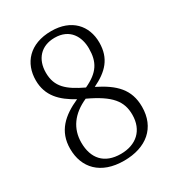

<svg xmlns="http://www.w3.org/2000/svg" viewBox="-176 -830 866 947"><g transform="rotate(-30 256.5 -357.0)"><path d="M253 10C380 10 462 -58 462 -177C462 -276 407 -329 309 -378C390 -417 438 -466 438 -557C438 -653 375 -724 260 -724C136 -724 73 -648 73 -551C73 -463 126 -411 203 -369C113 -329 51 -274 51 -174C51 -66 120 10 253 10ZM270 -397C182 -439 135 -477 135 -559C135 -635 180 -687 258 -687C346 -687 379 -622 379 -557C379 -480 352 -435 270 -397ZM256 -27C162 -27 114 -83 114 -173C114 -252 157 -313 241 -350C363 -293 401 -243 401 -167C401 -78 343 -27 256 -27Z"/></g></svg>

Font: Noto Serif Thai SemiCondensed Light
Style: Regular
Weight: 300
Width: 4
Designer: Monotype Design Team
Foundry: Monotype Imaging Inc.
Version: Version 2.002